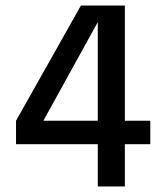

<svg xmlns="http://www.w3.org/2000/svg" viewBox="-20 -675 586 695"><path d="M432 0H334V-153H38V-238L273 -655H432V-238H524V-153H432ZM334 -238V-595L137 -238Z"/></svg>

Font: Hind Kochi Medium
Style: Regular
Weight: 500
Designer: Dhruvi Tolia
Foundry: Indian Type Foundry
Version: Version 0.702;PS 1.0;hotconv 1.0.81;makeotf.lib2.5.63406